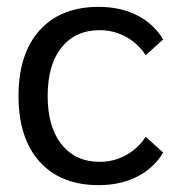

<svg xmlns="http://www.w3.org/2000/svg" viewBox="-20 -530 513 560"><path d="M34 -250Q34 -373 95.5 -441.5Q157 -510 268 -510Q331 -510 379.5 -485.5Q428 -461 456 -415L405 -369Q383 -403 347.5 -422.5Q312 -442 271 -442Q200 -442 159.5 -391.5Q119 -341 119 -250Q119 -160 159.5 -109Q200 -58 271 -58Q312 -58 347.5 -77.5Q383 -97 405 -131L456 -85Q428 -39 379.5 -14.5Q331 10 268 10Q157 10 95.5 -58.5Q34 -127 34 -250Z"/></svg>

Font: Sarabun
Style: Regular
Weight: 400
Designer: Suppakit Chalermlarp | Katatrad Co.,Ltd.
Foundry: Cadson Demak Co.,Ltd.
Version: Version 1.000; ttfautohint (v1.6)